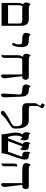

<svg xmlns="http://www.w3.org/2000/svg" viewBox="1530 -2489 972 4072"><g transform="rotate(90 2016.0 -453.0)"><path d="M156 -439Q130 -439 109 -444Q90 -400 90 -358V-138H479V-378Q479 -419 453 -432Q437 -439 386 -439ZM42 -355Q42 -406 71 -456Q33 -477 33 -519.5Q33 -562 56 -601Q62 -612 70 -617Q87 -593 105 -585.5Q123 -578 172 -578H382Q497 -578 520 -480Q527 -450 527 -413V0H42Z M798 -439Q677 -439 677 -524Q677 -563 701 -601Q709 -612 718 -617Q731 -593 749.5 -585.5Q768 -578 822 -578Q927 -578 952 -536Q979 -490 979 -417.5Q979 -345 961 -284.5Q943 -224 917 -224Q906 -224 898 -233Q890 -242 890 -251.5Q890 -261 902 -282Q914 -303 917.5 -323Q921 -343 921 -372.5Q921 -402 912 -417Q903 -432 879 -436Q875 -437 862.5 -438Q850 -439 798 -439Z M1559 -439H1241Q1207 -420 1207 -358V-67Q1207 -41 1202 -30.5Q1197 -20 1177 -1H1137Q1149 -22 1150 -32Q1151 -42 1151 -51V-357Q1151 -394 1173 -432Q1180 -443 1188 -448Q1120 -462 1120 -524Q1120 -561 1143 -601Q1150 -612 1157 -617Q1175 -593 1192.5 -585.5Q1210 -578 1260 -578H1615Q1641 -578 1656.5 -557.5Q1672 -537 1672 -510Q1672 -465 1639 -446Q1629 -439 1615 -439H1595L1641 -65Q1640 -34 1622.5 -10.5Q1605 13 1584 13Q1575 13 1567 0Q1559 -13 1559 -35Z M1964 -39 1985 -386Q1985 -430 1916 -437Q1897 -438 1876 -439Q1771 -445 1771 -520Q1771 -557 1796 -600Q1803 -612 1812 -617Q1828 -594 1842 -586Q1856 -578 1887 -578Q1948 -578 1979.5 -550.5Q2011 -523 2021 -481.5Q2031 -440 2031 -379L2045 -69Q2044 -11 2011 8Q2001 13 1991.5 13Q1982 13 1973 0Q1964 -13 1964 -39Z M2706 -270Q2706 -225 2628 -176Q2608 -163 2584.5 -146.5Q2561 -130 2524 -106Q2471 -71 2435.5 -29Q2400 13 2372 13Q2344 13 2332 -12Q2329 -19 2329 -31Q2329 -43 2346 -58Q2435 -131 2568 -194Q2656 -236 2656 -277V-334Q2656 -421 2589 -435Q2567 -439 2539 -439H2281Q2223 -439 2196 -462Q2169 -485 2169 -534V-715Q2169 -727 2176 -739Q2183 -751 2195.5 -770.5Q2208 -790 2214.5 -800.5Q2221 -811 2221 -820.5Q2221 -830 2212 -835L2169 -858L2201 -919L2252 -893Q2274 -882 2274 -859Q2274 -847 2257.5 -821.5Q2241 -796 2231 -777Q2226 -765 2226 -728V-616Q2226 -597 2237 -590Q2257 -578 2301 -578H2530Q2654 -578 2692 -439Q2706 -392 2706 -334Z M3198 -138Q3281 -362 3303 -437Q3298 -439 3275 -439Q3196 -439 3196 -523Q3196 -560 3206 -585Q3216 -610 3221 -617Q3232 -593 3243.5 -585.5Q3255 -578 3291 -578Q3365 -578 3365 -492Q3365 -455 3345.5 -394.5Q3326 -334 3315.5 -303Q3305 -272 3296 -248Q3287 -224 3262.5 -155Q3238 -86 3229 0H2828Q2828 -57 2814.5 -129.5Q2801 -202 2796.5 -230.5Q2792 -259 2792 -297Q2792 -384 2828 -446Q2784 -463 2784 -524Q2784 -561 2793.5 -585.5Q2803 -610 2808 -617Q2819 -593 2831 -585.5Q2843 -578 2870 -578Q2919 -578 2938 -555Q2957 -532 2957 -490Q2957 -448 2947 -421.5Q2937 -395 2931 -387Q2925 -410 2920 -417Q2909 -435 2887 -439Q2855 -374 2855 -308.5Q2855 -243 2866.5 -204Q2878 -165 2885 -138H2912L3033 -448Q2991 -466 2991 -524Q2991 -559 3001.5 -585Q3012 -611 3017 -617Q3027 -594 3040 -586Q3053 -578 3088 -578Q3166 -578 3166 -490Q3166 -446 3156.5 -420.5Q3147 -395 3140 -387Q3132 -413 3125 -422Q3112 -439 3084 -439L2972 -138Z M3449 -265Q3449 -309 3471 -331H3515Q3506 -306 3506 -267V-66Q3506 -40 3500.5 -29.5Q3495 -19 3475 0H3439Q3446 -13 3447 -21Q3449 -28 3449 -50ZM3864 -439H3623Q3522 -439 3480.5 -457Q3439 -475 3439 -517.5Q3439 -560 3462 -600Q3469 -612 3477 -617Q3494 -593 3511.5 -585.5Q3529 -578 3579 -578H3935Q3975 -578 3988 -534Q3991 -522 3991 -502Q3991 -482 3972 -460.5Q3953 -439 3920 -439H3900L3946 -65Q3945 -34 3927 -10.5Q3909 13 3889 13Q3879 13 3871.5 0Q3864 -13 3864 -35Z"/></g></svg>

Font: Cardo
Style: Regular
Weight: 400
Designer: David J. Perry
Foundry: David J. Perry
Version: Version 1.0451